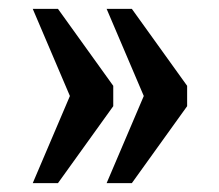

<svg xmlns="http://www.w3.org/2000/svg" viewBox="-20 -487 496 434"><path d="M221 -73H278L403 -247V-293L278 -467H221L305 -270ZM54 -73H111L236 -247V-293L111 -467H54L138 -270Z"/></svg>

Font: Noto Serif Sinhala ExtraCondensed
Style: Bold
Weight: 700
Width: 2
Designer: Jelle Bosma - Monotype Design Team
Foundry: Monotype Imaging Inc.
Version: Version 2.007